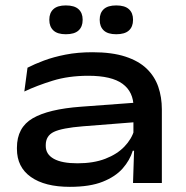

<svg xmlns="http://www.w3.org/2000/svg" viewBox="-20 -692 702 726"><path d="M483 0 487.5 -139 484.5 -161V-270L485 -286.5Q485 -344.5 443.5 -375Q402 -405.5 314 -405.5Q239.5 -405.5 179.5 -387Q119.5 -368.5 72 -346L84 -436Q110 -449.5 146 -463Q182 -476.5 228 -485.5Q274 -494.5 330 -494.5Q403.5 -494.5 454 -478Q504.5 -461.5 534.8 -432.2Q565 -403 578.5 -363.8Q592 -324.5 592 -278.5V0ZM244 14.5Q149.5 14.5 96.8 -22.8Q44 -60 44 -129V-133.5Q44 -210 103.8 -244.8Q163.5 -279.5 286 -288.5L495.5 -304L497.5 -230.5L294 -214.5Q214 -208 183.5 -193.2Q153 -178.5 153 -143.5V-140Q153 -108.5 183.5 -91.5Q214 -74.5 273 -74.5Q334 -74.5 378.5 -91.8Q423 -109 450.5 -137.8Q478 -166.5 487.5 -200L503 -122H482Q471 -86 443.8 -55Q416.5 -24 368.2 -4.8Q320 14.5 244 14.5ZM229 -562.5Q197 -562.5 181.8 -577Q166.5 -591.5 166.5 -616.5V-618Q166.5 -643 181.8 -657.2Q197 -671.5 229 -671.5Q261.5 -671.5 277 -657.2Q292.5 -643 292.5 -618V-616.5Q292.5 -591 277 -576.8Q261.5 -562.5 229 -562.5ZM419.5 -562.5Q387.5 -562.5 372.2 -577Q357 -591.5 357 -616.5V-618Q357 -643 372.2 -657.2Q387.5 -671.5 419.5 -671.5Q452 -671.5 467.5 -657.2Q483 -643 483 -618V-616.5Q483 -591 467.5 -576.8Q452 -562.5 419.5 -562.5Z"/></svg>

Font: Anek Latin Expanded Medium
Style: Regular
Weight: 500
Width: 7
Designer: Yesha Goshar
Foundry: Ek Type
Version: Version 1.003